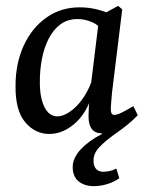

<svg xmlns="http://www.w3.org/2000/svg" viewBox="-20 -448 508 655"><path d="M148 9Q100 9 66 -31Q32 -71 33 -156Q33 -231 60.5 -291.5Q88 -352 137.5 -387.5Q187 -423 252 -423Q281 -423 308.5 -416.5Q336 -410 359 -399L339 -332Q321 -360 296 -371.5Q271 -383 245 -383Q210 -383 185.5 -364.5Q161 -346 145.5 -315Q130 -284 123 -247Q116 -210 116 -173Q115 -117 131 -84Q147 -51 176 -51Q194 -51 216.5 -65.5Q239 -80 259 -107Q279 -134 293 -171L305 -164Q287 -77 243 -34Q199 9 148 9ZM329 7Q305 7 293.5 -7.5Q282 -22 282 -52Q282 -63 283 -80.5Q284 -98 286 -125L319 -393L383 -428L397 -416L362 -131Q361 -118 359.5 -101Q358 -84 358 -75Q358 -56 370 -56Q379 -56 394.5 -63.5Q410 -71 435 -86L450 -55Q423 -26 388.5 -9.5Q354 7 329 7ZM300 187Q268 187 248 170.5Q228 154 228 122Q228 91 255.5 61.5Q283 32 328 9V-20L450 -55Q434 -38 413.5 -21.5Q393 -5 371 10Q339 33 319 54Q299 75 299 100Q299 119 308 128.5Q317 138 332 138Q342 138 354 135.5Q366 133 377 127L387 160Q369 173 346 180Q323 187 300 187Z"/></svg>

Font: Rasa
Style: Italic
Weight: 400
Italic angle: -7.10001°
Designer: Anna Giedrys (Yrsa+Rasa design), David Brezina (Yrsa art-direction, Rasa art-direction, design)
Foundry: Rosetta Type Foundry
Version: Version 2.004